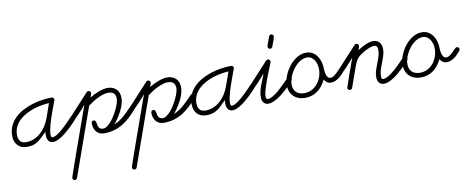

<svg xmlns="http://www.w3.org/2000/svg" viewBox="-116 -976 4242 1722"><g transform="rotate(-10 2004.5 -114.5)"><path d="M261.2 -96.2Q236.3 -72.8 217.3 -53.5Q198.2 -34.2 178.5 -20.5Q158.7 -6.8 134.5 0.7Q110.4 8.3 75.2 8.3Q47.9 8.3 26.9 -0.5Q5.9 -9.3 -8.8 -25.4Q-23.4 -41.5 -31 -63.5Q-38.6 -85.4 -38.6 -111.8Q-38.6 -162.6 -19.5 -202.9Q-0.5 -243.2 31.7 -273.9Q64 -304.7 105.7 -326.7Q147.5 -348.6 192.9 -362.5Q238.3 -376.5 283.9 -382.8Q329.6 -389.2 369.6 -389.2Q378.9 -389.2 385 -383.1Q391.1 -377 391.1 -367.7Q391.1 -365.2 390.6 -363.5Q390.1 -361.8 389.2 -359.4Q383.3 -343.3 374.8 -320.3Q366.2 -297.4 356.7 -271.2Q347.2 -245.1 337.4 -216.6Q327.6 -188 319.8 -160.6Q312 -133.3 307.1 -108.2Q302.2 -83 302.2 -63.5Q302.2 -60.1 302.5 -55.4Q302.7 -50.8 304.2 -46.6Q305.7 -42.5 308.6 -39.6Q311.5 -36.6 316.4 -36.6Q329.6 -36.6 347.4 -45.9Q365.2 -55.2 384.5 -70.1Q403.8 -85 423.6 -103.3Q443.4 -121.6 461.2 -139.4Q479 -157.2 493.2 -172.4Q507.3 -187.5 516.1 -196.3Q522.9 -203.1 531.2 -203.1Q541 -203.1 547.4 -196.8Q553.7 -190.4 553.7 -180.7Q553.7 -172.9 548.3 -166.5Q538.1 -154.3 521.7 -136.7Q505.4 -119.1 485.6 -100.1Q465.8 -81.1 443.6 -62.3Q421.4 -43.5 399.2 -28.3Q377 -13.2 355.7 -3.9Q334.5 5.4 316.9 5.4Q294.9 5.4 282.7 -4.4Q270.5 -14.2 265.1 -29.1Q259.8 -43.9 259.5 -61.8Q259.3 -79.6 261.2 -96.2ZM337.9 -344.7Q306.2 -342.8 269.3 -336.4Q232.4 -330.1 195.6 -317.9Q158.7 -305.7 124.3 -287.4Q89.8 -269 63.5 -243.9Q37.1 -218.8 21.2 -185.8Q5.4 -152.8 5.4 -111.8Q5.4 -76.7 22 -55.7Q38.6 -34.7 75.2 -34.7Q114.7 -34.7 148.7 -49.3Q182.6 -64 210.4 -88.9Q238.3 -113.8 259.3 -147Q280.3 -180.2 293.5 -217.8Q304.7 -249.5 315.7 -281Q326.7 -312.5 337.9 -344.7Z M523.9 -149.4Q515.1 -149.4 508.3 -155.5Q501.5 -161.6 501.5 -170.4Q501.5 -179.2 507.3 -186L688 -382.3Q693.8 -389.2 703.1 -389.2Q712.9 -389.2 719.2 -382.8Q725.6 -376.5 725.6 -366.7Q725.6 -364.3 724.6 -360.4L724.1 -359.9L713.4 -328.6Q729.5 -338.9 749.8 -349.1Q770 -359.4 792 -367.9Q814 -376.5 835.7 -381.8Q857.4 -387.2 876.5 -387.2Q901.4 -387.2 921.9 -379.6Q942.4 -372.1 956.5 -358.2Q970.7 -344.2 978.5 -324.2Q986.3 -304.2 986.3 -278.8Q986.3 -258.3 981.9 -238.5Q977.5 -218.8 970.7 -199.7L970.2 -199.2Q964.4 -183.1 954.3 -163.1Q944.3 -143.1 931.9 -123Q919.4 -103 906.5 -84.7Q893.6 -66.4 881.8 -53.2Q910.2 -65.4 933.6 -81.1Q957 -96.7 978 -115.2Q999 -133.8 1018.8 -154.3Q1038.6 -174.8 1059.6 -196.3Q1066.4 -203.1 1074.7 -203.1Q1084.5 -203.1 1090.8 -196.8Q1097.2 -190.4 1097.2 -180.7Q1097.2 -173.3 1091.3 -166.5Q1058.1 -127.9 1024.7 -95.7Q991.2 -63.5 953.9 -40.3Q916.5 -17.1 873.3 -4.2Q830.1 8.8 777.8 8.8Q754.4 8.8 736.8 0Q719.2 -8.8 707.5 -23.4Q695.8 -38.1 689.7 -57.6Q683.6 -77.1 683.6 -99.1Q683.6 -107.4 689.7 -114.5Q695.8 -121.6 704.6 -121.6Q714.8 -121.6 719.5 -115Q724.1 -108.4 726.3 -98.9Q728.5 -89.4 730.5 -77.9Q732.4 -66.4 737.1 -56.9Q741.7 -47.4 751.2 -40.8Q760.7 -34.2 777.8 -34.2Q795.4 -34.2 814.5 -47.9Q833.5 -61.5 851.8 -83.3Q870.1 -105 886.7 -132.3Q903.3 -159.7 916 -186.5Q928.7 -213.4 936 -237.5Q943.4 -261.7 943.4 -277.3Q943.4 -311 926.5 -327.1Q909.7 -343.3 875.5 -343.3Q853 -343.3 827.4 -335Q801.8 -326.7 776.6 -314.2Q751.5 -301.8 728.5 -286.6Q705.6 -271.5 688.5 -258.3L468.8 361.3Q466.3 368.2 460.4 372.1Q454.6 376 447.8 376Q439 376 432.9 369.6Q426.8 363.3 426.8 354.5Q426.8 352.5 432.4 335.2Q438 317.9 448 289.3Q458 260.7 471.2 222.9Q484.4 185.1 499.5 142.3Q514.6 99.6 530.8 54.4Q546.9 9.3 562.5 -34.7Q578.1 -78.6 592.3 -118.7Q606.4 -158.7 617.9 -190.7Q629.4 -222.7 637.2 -244.6Q645 -266.6 647.9 -274.4Q643.6 -269.5 634 -258.5Q624.5 -247.6 612.1 -233.6Q599.6 -219.7 585.7 -204.8Q571.8 -189.9 559.6 -177.7Q547.4 -165.5 537.6 -157.5Q527.8 -149.4 523.9 -149.4Z M1066.9 -149.4Q1058.1 -149.4 1051.3 -155.5Q1044.4 -161.6 1044.4 -170.4Q1044.4 -179.2 1050.3 -186L1231 -382.3Q1236.8 -389.2 1246.1 -389.2Q1255.9 -389.2 1262.2 -382.8Q1268.6 -376.5 1268.6 -366.7Q1268.6 -364.3 1267.6 -360.4L1267.1 -359.9L1256.3 -328.6Q1272.5 -338.9 1292.7 -349.1Q1313 -359.4 1335 -367.9Q1356.9 -376.5 1378.7 -381.8Q1400.4 -387.2 1419.4 -387.2Q1444.3 -387.2 1464.8 -379.6Q1485.4 -372.1 1499.5 -358.2Q1513.7 -344.2 1521.5 -324.2Q1529.3 -304.2 1529.3 -278.8Q1529.3 -258.3 1524.9 -238.5Q1520.5 -218.8 1513.7 -199.7L1513.2 -199.2Q1507.3 -183.1 1497.3 -163.1Q1487.3 -143.1 1474.9 -123Q1462.4 -103 1449.5 -84.7Q1436.5 -66.4 1424.8 -53.2Q1453.1 -65.4 1476.6 -81.1Q1500 -96.7 1521 -115.2Q1542 -133.8 1561.8 -154.3Q1581.5 -174.8 1602.5 -196.3Q1609.4 -203.1 1617.7 -203.1Q1627.4 -203.1 1633.8 -196.8Q1640.1 -190.4 1640.1 -180.7Q1640.1 -173.3 1634.3 -166.5Q1601.1 -127.9 1567.6 -95.7Q1534.2 -63.5 1496.8 -40.3Q1459.5 -17.1 1416.3 -4.2Q1373 8.8 1320.8 8.8Q1297.4 8.8 1279.8 0Q1262.2 -8.8 1250.5 -23.4Q1238.8 -38.1 1232.7 -57.6Q1226.6 -77.1 1226.6 -99.1Q1226.6 -107.4 1232.7 -114.5Q1238.8 -121.6 1247.6 -121.6Q1257.8 -121.6 1262.5 -115Q1267.1 -108.4 1269.3 -98.9Q1271.5 -89.4 1273.4 -77.9Q1275.4 -66.4 1280 -56.9Q1284.7 -47.4 1294.2 -40.8Q1303.7 -34.2 1320.8 -34.2Q1338.4 -34.2 1357.4 -47.9Q1376.5 -61.5 1394.8 -83.3Q1413.1 -105 1429.7 -132.3Q1446.3 -159.7 1459 -186.5Q1471.7 -213.4 1479 -237.5Q1486.3 -261.7 1486.3 -277.3Q1486.3 -311 1469.5 -327.1Q1452.6 -343.3 1418.5 -343.3Q1396 -343.3 1370.4 -335Q1344.7 -326.7 1319.6 -314.2Q1294.4 -301.8 1271.5 -286.6Q1248.5 -271.5 1231.4 -258.3L1011.7 361.3Q1009.3 368.2 1003.4 372.1Q997.6 376 990.7 376Q981.9 376 975.8 369.6Q969.7 363.3 969.7 354.5Q969.7 352.5 975.3 335.2Q981 317.9 991 289.3Q1001 260.7 1014.2 222.9Q1027.3 185.1 1042.5 142.3Q1057.6 99.6 1073.7 54.4Q1089.8 9.3 1105.5 -34.7Q1121.1 -78.6 1135.3 -118.7Q1149.4 -158.7 1160.9 -190.7Q1172.4 -222.7 1180.2 -244.6Q1188 -266.6 1190.9 -274.4Q1186.5 -269.5 1177 -258.5Q1167.5 -247.6 1155 -233.6Q1142.6 -219.7 1128.7 -204.8Q1114.7 -189.9 1102.5 -177.7Q1090.3 -165.5 1080.6 -157.5Q1070.8 -149.4 1066.9 -149.4Z M1895.5 -96.2Q1870.6 -72.8 1851.6 -53.5Q1832.5 -34.2 1812.7 -20.5Q1793 -6.8 1768.8 0.7Q1744.6 8.3 1709.5 8.3Q1682.1 8.3 1661.1 -0.5Q1640.1 -9.3 1625.5 -25.4Q1610.8 -41.5 1603.3 -63.5Q1595.7 -85.4 1595.7 -111.8Q1595.7 -162.6 1614.7 -202.9Q1633.8 -243.2 1666 -273.9Q1698.2 -304.7 1740 -326.7Q1781.7 -348.6 1827.1 -362.5Q1872.6 -376.5 1918.2 -382.8Q1963.9 -389.2 2003.9 -389.2Q2013.2 -389.2 2019.3 -383.1Q2025.4 -377 2025.4 -367.7Q2025.4 -365.2 2024.9 -363.5Q2024.4 -361.8 2023.4 -359.4Q2017.6 -343.3 2009 -320.3Q2000.5 -297.4 1991 -271.2Q1981.4 -245.1 1971.7 -216.6Q1961.9 -188 1954.1 -160.6Q1946.3 -133.3 1941.4 -108.2Q1936.5 -83 1936.5 -63.5Q1936.5 -60.1 1936.8 -55.4Q1937 -50.8 1938.5 -46.6Q1939.9 -42.5 1942.9 -39.6Q1945.8 -36.6 1950.7 -36.6Q1963.9 -36.6 1981.7 -45.9Q1999.5 -55.2 2018.8 -70.1Q2038.1 -85 2057.9 -103.3Q2077.6 -121.6 2095.5 -139.4Q2113.3 -157.2 2127.4 -172.4Q2141.6 -187.5 2150.4 -196.3Q2157.2 -203.1 2165.5 -203.1Q2175.3 -203.1 2181.6 -196.8Q2188 -190.4 2188 -180.7Q2188 -172.9 2182.6 -166.5Q2172.4 -154.3 2156 -136.7Q2139.6 -119.1 2119.9 -100.1Q2100.1 -81.1 2077.9 -62.3Q2055.7 -43.5 2033.4 -28.3Q2011.2 -13.2 1990 -3.9Q1968.8 5.4 1951.2 5.4Q1929.2 5.4 1917 -4.4Q1904.8 -14.2 1899.4 -29.1Q1894 -43.9 1893.8 -61.8Q1893.6 -79.6 1895.5 -96.2ZM1972.2 -344.7Q1940.4 -342.8 1903.6 -336.4Q1866.7 -330.1 1829.8 -317.9Q1793 -305.7 1758.5 -287.4Q1724.1 -269 1697.8 -243.9Q1671.4 -218.8 1655.5 -185.8Q1639.6 -152.8 1639.6 -111.8Q1639.6 -76.7 1656.2 -55.7Q1672.9 -34.7 1709.5 -34.7Q1749 -34.7 1783 -49.3Q1816.9 -64 1844.7 -88.9Q1872.6 -113.8 1893.6 -147Q1914.6 -180.2 1927.7 -217.8Q1939 -249.5 1950 -281Q1960.9 -312.5 1972.2 -344.7Z M2158.7 -149.4Q2150.4 -149.4 2143.1 -155.3Q2135.7 -161.1 2135.7 -170.4Q2135.7 -179.2 2141.6 -186L2322.3 -381.8Q2329.1 -388.7 2338.9 -388.7Q2347.7 -388.7 2353.8 -381.8Q2359.9 -375 2359.9 -366.7Q2359.9 -364.3 2359.4 -362.5Q2358.9 -360.8 2357.9 -358.4Q2352.5 -344.2 2343.3 -321.5Q2334 -298.8 2323.2 -271.7Q2312.5 -244.6 2301.5 -215.3Q2290.5 -186 2281.5 -158.4Q2272.5 -130.9 2266.8 -107.2Q2261.2 -83.5 2261.2 -67.9Q2261.2 -63.5 2261.5 -58.3Q2261.7 -53.2 2263.2 -49.1Q2264.6 -44.9 2268.1 -42.2Q2271.5 -39.6 2277.3 -39.6Q2296.9 -39.6 2319.1 -51.8Q2341.3 -64 2364 -82Q2386.7 -100.1 2408.4 -121.3Q2430.2 -142.6 2448.2 -160.6Q2466.3 -178.7 2479.5 -190.9Q2492.7 -203.1 2498 -203.1Q2507.8 -203.1 2514.2 -196.8Q2520.5 -190.4 2520.5 -180.7Q2520.5 -172.9 2515.1 -166.5Q2503.4 -152.8 2486.8 -134.8Q2470.2 -116.7 2450.2 -97.9Q2430.2 -79.1 2407.7 -61Q2385.3 -43 2362.5 -28.8Q2339.8 -14.6 2317.6 -5.9Q2295.4 2.9 2275.4 2.9Q2260.3 2.9 2249.5 -2.7Q2238.8 -8.3 2231.7 -17.8Q2224.6 -27.3 2221.2 -39.8Q2217.8 -52.2 2217.8 -65.9Q2217.8 -92.3 2224.1 -118.7Q2230.5 -145 2239.7 -170.7Q2249 -196.3 2259.8 -221.4Q2270.5 -246.6 2279.3 -271Q2274.9 -266.6 2265.4 -255.9Q2255.9 -245.1 2243.9 -231.4Q2231.9 -217.8 2218.5 -203.4Q2205.1 -189 2193.1 -177Q2181.2 -165 2171.9 -157.2Q2162.6 -149.4 2158.7 -149.4ZM2405.8 -605Q2415 -605 2421.4 -598.6Q2427.7 -592.3 2427.7 -583Q2427.7 -578.1 2423.8 -565.9Q2419.9 -553.7 2414.8 -539.8Q2409.7 -525.9 2404.8 -512.9Q2399.9 -500 2397.9 -494.1Q2395.5 -487.3 2389.6 -483.4Q2383.8 -479.5 2377 -479.5Q2368.2 -479.5 2361.8 -486.1Q2355.5 -492.7 2355.5 -501.5Q2355.5 -504.9 2359.6 -517.3Q2363.8 -529.8 2368.9 -544.4Q2374 -559.1 2379.2 -572.3Q2384.3 -585.4 2385.7 -590.3Q2388.2 -596.7 2393.6 -600.8Q2398.9 -605 2405.8 -605Z M2686 -389.2Q2720.2 -389.2 2745.4 -374Q2770.5 -358.9 2786.9 -334.5Q2803.2 -310.1 2811.3 -279.8Q2819.3 -249.5 2819.3 -219.7Q2819.3 -210 2821 -194.6Q2822.8 -179.2 2827.4 -164.8Q2832 -150.4 2840.8 -139.9Q2849.6 -129.4 2863.8 -129.4Q2881.3 -129.4 2897.5 -140.9Q2913.6 -152.3 2927.5 -166.3Q2941.4 -180.2 2952.6 -191.7Q2963.9 -203.1 2971.2 -203.1Q2980.5 -203.1 2987.3 -197.5Q2994.1 -191.9 2994.1 -182.1Q2994.1 -172.9 2988.3 -166.5Q2976.6 -152.3 2962.9 -137.9Q2949.2 -123.5 2933.3 -112.1Q2917.5 -100.6 2899.7 -93.3Q2881.8 -85.9 2862.3 -85.9Q2840.8 -85.9 2826.4 -96.2Q2812 -106.4 2799.8 -123Q2785.2 -93.3 2766.4 -69.1Q2747.6 -44.9 2724.1 -27.6Q2700.7 -10.3 2671.9 -0.7Q2643.1 8.8 2608.9 8.8Q2577.6 8.8 2551.3 -1Q2524.9 -10.7 2505.9 -28.8Q2486.8 -46.9 2476.3 -72.8Q2465.8 -98.6 2465.8 -130.4Q2465.8 -157.7 2473.9 -187.7Q2481.9 -217.8 2496.3 -246.3Q2510.7 -274.9 2531 -300.8Q2551.3 -326.7 2575.7 -346.4Q2600.1 -366.2 2628.2 -377.7Q2656.2 -389.2 2686 -389.2ZM2775.9 -223.1Q2775.9 -243.2 2770.8 -264.9Q2765.6 -286.6 2754.6 -304.4Q2743.7 -322.3 2726.6 -334Q2709.5 -345.7 2686 -345.7Q2663.1 -345.7 2641.1 -335.7Q2619.1 -325.7 2599.4 -308.8Q2579.6 -292 2563.2 -270Q2546.9 -248 2534.9 -224.1Q2522.9 -200.2 2516.4 -175.8Q2509.8 -151.4 2509.8 -130.4Q2509.8 -83.5 2536.4 -58.8Q2563 -34.2 2608.9 -34.2Q2647 -34.2 2677.7 -50.3Q2708.5 -66.4 2730.2 -93Q2752 -119.6 2763.9 -153.6Q2775.9 -187.5 2775.9 -223.1Z M2964.4 -149.4Q2956.1 -149.4 2948.7 -155.3Q2941.4 -161.1 2941.4 -170.4Q2941.4 -179.2 2947.3 -186L3127.9 -382.3Q3133.8 -389.2 3143.1 -389.2Q3151.9 -389.2 3158.7 -383.1Q3165.5 -377 3165.5 -367.7Q3165.5 -363.8 3164.1 -358.9Q3162.6 -354 3160.6 -348.6Q3158.7 -343.3 3156.7 -338.1Q3154.8 -333 3153.3 -329.6Q3169.4 -339.4 3186.8 -349.6Q3204.1 -359.9 3222.4 -368.2Q3240.7 -376.5 3259.8 -381.8Q3278.8 -387.2 3298.8 -387.2Q3317.9 -387.2 3331.8 -380.4Q3345.7 -373.5 3354.7 -361.8Q3363.8 -350.1 3368.4 -334.5Q3373 -318.8 3373 -301.3Q3373 -270 3363.5 -240.5Q3354 -210.9 3342.5 -182.1Q3331.1 -153.3 3321.5 -124.5Q3312 -95.7 3312 -65.9Q3312 -62 3312.3 -56.9Q3312.5 -51.8 3314 -47.1Q3315.4 -42.5 3318.4 -39.3Q3321.3 -36.1 3326.7 -36.1Q3342.8 -36.1 3361.8 -45.2Q3380.9 -54.2 3400.6 -68.6Q3420.4 -83 3440.4 -100.8Q3460.4 -118.7 3478.3 -136.5Q3496.1 -154.3 3511.2 -170.2Q3526.4 -186 3536.6 -196.3Q3543 -203.1 3553.2 -203.1Q3562.5 -203.1 3568.4 -196Q3574.2 -189 3574.2 -180.2Q3574.2 -172.9 3568.8 -166.5Q3557.1 -152.8 3540.3 -134.8Q3523.4 -116.7 3503.4 -97.4Q3483.4 -78.1 3460.9 -59.6Q3438.5 -41 3415.8 -26.1Q3393.1 -11.2 3370.6 -2.2Q3348.1 6.8 3328.6 6.8Q3312.5 6.8 3301.3 1.2Q3290 -4.4 3282.7 -13.9Q3275.4 -23.4 3272 -36.4Q3268.6 -49.3 3268.6 -64Q3268.6 -95.2 3278.1 -124.8Q3287.6 -154.3 3299.1 -183.1Q3310.5 -211.9 3320.1 -241Q3329.6 -270 3329.6 -300.8Q3329.6 -309.6 3328.4 -317.1Q3327.1 -324.7 3323.5 -330.6Q3319.8 -336.4 3313.5 -339.8Q3307.1 -343.3 3296.9 -343.3Q3281.2 -343.3 3258.8 -335.2Q3236.3 -327.1 3213.6 -314.9Q3190.9 -302.7 3171.4 -288.6Q3151.9 -274.4 3141.6 -262.7Q3127.9 -246.6 3118.2 -224.4Q3108.4 -202.1 3101.6 -182.6L3038.6 -5.4Q3036.1 1 3030.5 4.6Q3024.9 8.3 3018.6 8.3Q3009.8 8.3 3002.9 2.9Q2996.1 -2.4 2996.1 -11.7Q2996.1 -13.2 2999.8 -24.4Q3003.4 -35.6 3009.3 -53Q3015.1 -70.3 3022.7 -92Q3030.3 -113.8 3038.3 -136.7Q3046.4 -159.7 3054.4 -182.4Q3062.5 -205.1 3069.3 -223.9Q3076.2 -242.7 3081.1 -255.9Q3085.9 -269 3087.4 -273.9Q3083 -269 3073.5 -258.1Q3064 -247.1 3051.8 -233.4Q3039.6 -219.7 3025.9 -204.8Q3012.2 -189.9 3000 -177.5Q2987.8 -165 2978 -157.2Q2968.3 -149.4 2964.4 -149.4Z M3740.2 -389.2Q3774.4 -389.2 3799.6 -374Q3824.7 -358.9 3841.1 -334.5Q3857.4 -310.1 3865.5 -279.8Q3873.5 -249.5 3873.5 -219.7Q3873.5 -210 3875.2 -194.6Q3877 -179.2 3881.6 -164.8Q3886.2 -150.4 3895 -139.9Q3903.8 -129.4 3918 -129.4Q3935.5 -129.4 3951.7 -140.9Q3967.8 -152.3 3981.7 -166.3Q3995.6 -180.2 4006.8 -191.7Q4018.1 -203.1 4025.4 -203.1Q4034.7 -203.1 4041.5 -197.5Q4048.3 -191.9 4048.3 -182.1Q4048.3 -172.9 4042.5 -166.5Q4030.8 -152.3 4017.1 -137.9Q4003.4 -123.5 3987.5 -112.1Q3971.7 -100.6 3953.9 -93.3Q3936 -85.9 3916.5 -85.9Q3895 -85.9 3880.6 -96.2Q3866.2 -106.4 3854 -123Q3839.4 -93.3 3820.6 -69.1Q3801.8 -44.9 3778.3 -27.6Q3754.9 -10.3 3726.1 -0.7Q3697.3 8.8 3663.1 8.8Q3631.8 8.8 3605.5 -1Q3579.1 -10.7 3560.1 -28.8Q3541 -46.9 3530.5 -72.8Q3520 -98.6 3520 -130.4Q3520 -157.7 3528.1 -187.7Q3536.1 -217.8 3550.5 -246.3Q3564.9 -274.9 3585.2 -300.8Q3605.5 -326.7 3629.9 -346.4Q3654.3 -366.2 3682.4 -377.7Q3710.4 -389.2 3740.2 -389.2ZM3830.1 -223.1Q3830.1 -243.2 3825 -264.9Q3819.8 -286.6 3808.8 -304.4Q3797.9 -322.3 3780.8 -334Q3763.7 -345.7 3740.2 -345.7Q3717.3 -345.7 3695.3 -335.7Q3673.3 -325.7 3653.6 -308.8Q3633.8 -292 3617.4 -270Q3601.1 -248 3589.1 -224.1Q3577.1 -200.2 3570.6 -175.8Q3564 -151.4 3564 -130.4Q3564 -83.5 3590.6 -58.8Q3617.2 -34.2 3663.1 -34.2Q3701.2 -34.2 3731.9 -50.3Q3762.7 -66.4 3784.4 -93Q3806.2 -119.6 3818.1 -153.6Q3830.1 -187.5 3830.1 -223.1Z"/></g></svg>

Font: Helvetia Verbundene
Style: Regular
Weight: 400
Designer: Peter Wiegel, original typeface by Carl Albert Fahrenwaldt 1901
Foundry: Peter Wiegel
Version: Version 2.000